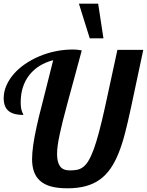

<svg xmlns="http://www.w3.org/2000/svg" viewBox="-25 -1020 801 1047"><path d="M405.3 -1000H510.3L539.1 -811H464.4ZM192.9 -34.7Q149.9 -72.8 149.9 -151.9Q149.9 -217.3 174.8 -329.6Q186.5 -382.8 201.2 -438.5L231.9 -560.1L265.1 -691.9Q182.6 -670.4 135.7 -611.8Q87.9 -551.3 87.9 -461.9Q87.9 -428.7 95.2 -411.1Q96.7 -405.8 100.1 -400.4Q102.1 -397 102.1 -393.1Q49.8 -393.1 23.4 -413.6Q-4.9 -435.5 -4.9 -484.9Q-4.9 -519 9.5 -552.7Q23.9 -586.4 50.3 -616.7Q75.7 -646 111.1 -670.4Q146.5 -694.8 189 -712.9Q277.8 -750 373 -750Q385.7 -750 395.5 -749Q405.3 -748 420.9 -745.1Q391.1 -635.7 378.9 -589.8L344.7 -464.4Q312 -343.3 300.8 -288.6Q286.1 -220.7 286.1 -181.2Q286.1 -136.2 302.2 -113.5Q318.4 -90.8 355 -90.8Q379.4 -90.8 396 -94.2Q412.6 -97.7 427.2 -108.4Q442.9 -119.6 456.8 -142.3Q470.7 -165 485.4 -203.6Q513.7 -280.8 548.3 -439L615.2 -748H756.3L689.9 -436Q671.9 -351.6 656.2 -291.7Q640.6 -231.9 622.1 -186Q602.1 -135.7 576.9 -99.9Q551.8 -64 519 -40.5Q485.4 -16.6 442.1 -4.9Q398.9 6.8 343.3 6.8Q289.6 6.8 252.7 -3.4Q215.8 -13.7 192.9 -34.7Z"/></svg>

Font: Pattaya
Style: Regular
Weight: 400
Designer: Pablo Impallari / Thai characters Designed by Thanarat Vachiruckul and Suppakit Chalermlarp
Foundry: Pablo Impallari
Version: Version 2.001